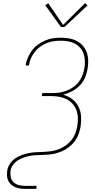

<svg xmlns="http://www.w3.org/2000/svg" viewBox="-20 -982 640 1217"><path d="M366 -811 267 -949 286 -961 380 -824 519 -962 535 -948 389 -811ZM139 215Q122 215 106 212.5Q90 210 75.5 204Q61 198 49.5 187Q38 176 31.5 162Q25 148 24.5 131.5Q24 115 26 98Q30 75 44.5 54Q59 33 80 19.5Q101 6 124 -1.5Q147 -9 170 -13Q193 -17 216 -17.5Q239 -18 262.5 -19.5Q286 -21 309.5 -24.5Q333 -28 355.5 -37.5Q378 -47 398.5 -61.5Q419 -76 434 -95.5Q449 -115 457.5 -137.5Q466 -160 470 -183Q474 -209 473.5 -234.5Q473 -260 464.5 -283Q456 -306 440 -324Q424 -342 402.5 -353Q381 -364 356 -368.5Q331 -373 305 -373H245L248 -392H309Q331 -392 354.5 -395Q378 -398 400.5 -406.5Q423 -415 443.5 -429Q464 -443 479 -462.5Q494 -482 502.5 -504.5Q511 -527 515 -550Q519 -573 518 -596.5Q517 -620 510 -641Q503 -662 488.5 -678.5Q474 -695 454.5 -705.5Q435 -716 412 -720Q389 -724 366 -724Q344 -724 321.5 -721Q299 -718 277.5 -709.5Q256 -701 236 -687Q216 -673 201 -654Q186 -635 176.5 -613.5Q167 -592 164 -570Q164 -570 163.5 -569Q163 -568 163 -567H143Q143 -568 143 -569Q143 -570 143 -571Q147 -595 157.5 -619Q168 -643 184 -664Q200 -685 222 -700.5Q244 -716 268 -726Q292 -736 316.5 -739.5Q341 -743 366 -743Q392 -743 418 -738.5Q444 -734 466 -722.5Q488 -711 504.5 -692.5Q521 -674 529.5 -650.5Q538 -627 539 -600.5Q540 -574 535 -547Q531 -519 519 -490.5Q507 -462 485.5 -440Q464 -418 436.5 -403.5Q409 -389 380 -382Q411 -373 436.5 -354.5Q462 -336 476.5 -308Q491 -280 493.5 -247Q496 -214 491 -180Q487 -160 481 -140.5Q475 -121 464.5 -103Q454 -85 439 -69.5Q424 -54 406.5 -42Q389 -30 369.5 -22Q350 -14 330.5 -9Q311 -4 291 -2.5Q271 -1 251.5 0Q232 1 212 1.5Q192 2 172.5 5.5Q153 9 133 15.5Q113 22 95 33Q77 44 64 61Q51 78 47 98Q44 119 48 139Q52 159 65.5 172.5Q79 186 98.5 191Q118 196 139 196H211V215Z"/></svg>

Font: Iosevka SS04 Th Ex Obl
Style: Regular
Weight: 100
Width: 7
Italic angle: -9°
Monospace: yes
Designer: Belleve Invis
Foundry: Belleve Invis
Version: Version 19.0.0; ttfautohint (v1.8.4)